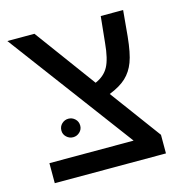

<svg xmlns="http://www.w3.org/2000/svg" viewBox="-93 -684 730 769"><g transform="rotate(-15 272.5 -299.5)"><path d="M502 0H41V-83H390.1L4.9 -599.1H117.2L303.2 -346.2Q340.8 -362.3 357.9 -393.8Q375 -425.3 380.9 -490.2L392.1 -599.1H484.9L475.1 -492.2Q468.3 -423.8 454.8 -388.4Q441.4 -353 416.5 -329.6Q391.6 -306.2 346.2 -288.1L502 -77.1ZM121.1 -196.3Q121.1 -213.4 132.8 -224.4Q144.5 -235.4 160.2 -235.4Q175.8 -235.4 187.5 -224.4Q199.2 -213.4 199.2 -196.3Q199.2 -180.7 187.5 -169.7Q175.8 -158.7 160.2 -158.7Q144.5 -158.7 132.8 -169.7Q121.1 -180.7 121.1 -196.3Z"/></g></svg>

Font: Liberation Sans
Style: Regular
Weight: 400
Designer: Steve Matteson
Foundry: Ascender Corporation
Version: Version 2.00.1